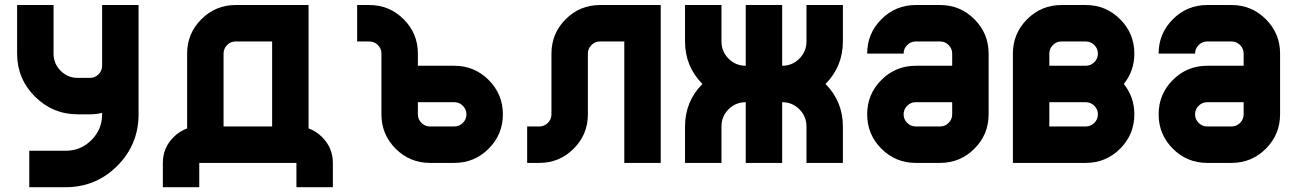

<svg xmlns="http://www.w3.org/2000/svg" viewBox="-20 -655 5216 772"><path d="M48.8 -634.8H195.3V-439.5Q195.3 -398.9 223.9 -370.4Q252.4 -341.8 293 -341.8H341.8Q361.8 -341.8 376.2 -356.2Q390.6 -370.6 390.6 -390.6V-634.8H537.1V-195.3Q537.1 -73.7 451.4 12Q365.7 97.7 244.1 97.7H97.7V-48.8H244.1Q304.7 -48.8 347.7 -91.8Q390.6 -134.8 390.6 -195.3V-201.2Q367.2 -195.3 341.8 -195.3H293Q191.9 -195.3 120.4 -266.8Q48.8 -338.4 48.8 -439.5Z M927.7 -488.3Q907.7 -488.3 893.3 -473.9Q878.9 -459.5 878.9 -439.5V-146.5H1074.2V-488.3ZM732.4 -439.5Q732.4 -520.5 789.6 -577.6Q846.7 -634.8 927.7 -634.8H1220.7V-138.7Q1251 -127.9 1275.4 -103.5Q1318.4 -60.5 1318.4 0V97.7H1171.9V0H781.2V97.7H634.8V0Q634.8 -60.5 677.7 -103.5Q702.1 -127.9 732.4 -138.7Z M1806.6 -244.1H1660.2V-195.3Q1660.2 -175.3 1674.6 -160.9Q1689 -146.5 1709 -146.5H1806.6Q1826.7 -146.5 1841.1 -160.9Q1855.5 -175.3 1855.5 -195.3Q1855.5 -215.3 1841.1 -229.7Q1826.7 -244.1 1806.6 -244.1ZM1660.2 -390.6H1806.6Q1887.7 -390.6 1944.8 -333.5Q2002 -276.4 2002 -195.3Q2002 -114.3 1944.8 -57.1Q1887.7 0 1806.6 0H1709Q1627.9 0 1570.8 -57.1Q1513.7 -114.3 1513.7 -195.3V-439.5Q1513.7 -459.5 1499.3 -473.9Q1484.9 -488.3 1464.8 -488.3H1416V-634.8H1464.8Q1545.9 -634.8 1603 -577.6Q1660.2 -520.5 1660.2 -439.5Z M2636.7 -634.8V0H2490.2V-488.3H2392.6Q2372.6 -488.3 2358.2 -473.9Q2343.8 -459.5 2343.8 -439.5V-195.3Q2343.8 -114.3 2286.6 -57.1Q2229.5 0 2148.4 0H2099.6V-146.5H2148.4Q2168.5 -146.5 2182.9 -160.9Q2197.3 -175.3 2197.3 -195.3V-439.5Q2197.3 -520.5 2254.4 -577.6Q2311.5 -634.8 2392.6 -634.8Z M2734.4 -488.3V-634.8H2880.9V-488.3Q2880.9 -447.8 2909.4 -419.2Q2938 -390.6 2978.5 -390.6V-634.8H3125V-390.6Q3165.5 -390.6 3194.1 -419.2Q3222.7 -447.8 3222.7 -488.3V-634.8H3369.1V-488.3Q3369.1 -388.2 3299.3 -317.4Q3369.1 -246.6 3369.1 -146.5V0H3222.7V-146.5Q3222.7 -187 3194.1 -215.6Q3165.5 -244.1 3125 -244.1V0H2978.5V-244.1Q2938 -244.1 2909.4 -215.6Q2880.9 -187 2880.9 -146.5V0H2734.4V-146.5Q2734.4 -246.6 2804.2 -317.4Q2734.4 -388.2 2734.4 -488.3Z M3662.1 -146.5H3759.8Q3779.8 -146.5 3794.2 -160.9Q3808.6 -175.3 3808.6 -195.3V-244.1H3662.1Q3642.1 -244.1 3627.7 -229.7Q3613.3 -215.3 3613.3 -195.3Q3613.3 -175.3 3627.7 -160.9Q3642.1 -146.5 3662.1 -146.5ZM3759.8 0H3662.1Q3581.1 0 3523.9 -57.1Q3466.8 -114.3 3466.8 -195.3Q3466.8 -276.4 3523.9 -333.5Q3581.1 -390.6 3662.1 -390.6H3808.6V-439.5Q3808.6 -459.5 3794.2 -473.9Q3779.8 -488.3 3759.8 -488.3H3662.1Q3642.1 -488.3 3627.7 -473.9Q3613.3 -459.5 3613.3 -439.5H3466.8Q3466.8 -520.5 3523.9 -577.6Q3581.1 -634.8 3662.1 -634.8H3759.8Q3840.8 -634.8 3897.9 -577.6Q3955.1 -520.5 3955.1 -439.5V-195.3Q3955.1 -114.3 3897.9 -57.1Q3840.8 0 3759.8 0Z M4345.7 -244.1H4199.2V-146.5H4345.7Q4365.7 -146.5 4380.1 -160.9Q4394.5 -175.3 4394.5 -195.3Q4394.5 -215.3 4380.1 -229.7Q4365.7 -244.1 4345.7 -244.1ZM4345.7 -634.8Q4426.8 -634.8 4483.9 -577.6Q4541 -520.5 4541 -439.5Q4541 -369.6 4498.5 -317.4Q4541 -265.1 4541 -195.3Q4541 -114.3 4483.9 -57.1Q4426.8 0 4345.7 0H4052.7V-439.5Q4052.7 -520.5 4109.9 -577.6Q4167 -634.8 4248 -634.8ZM4394.5 -439.5Q4394.5 -459.5 4380.1 -473.9Q4365.7 -488.3 4345.7 -488.3H4248Q4228 -488.3 4213.6 -473.9Q4199.2 -459.5 4199.2 -439.5V-390.6H4345.7Q4365.7 -390.6 4380.1 -405Q4394.5 -419.4 4394.5 -439.5Z M4834 -146.5H4931.6Q4951.7 -146.5 4966.1 -160.9Q4980.5 -175.3 4980.5 -195.3V-244.1H4834Q4814 -244.1 4799.6 -229.7Q4785.2 -215.3 4785.2 -195.3Q4785.2 -175.3 4799.6 -160.9Q4814 -146.5 4834 -146.5ZM4931.6 0H4834Q4752.9 0 4695.8 -57.1Q4638.7 -114.3 4638.7 -195.3Q4638.7 -276.4 4695.8 -333.5Q4752.9 -390.6 4834 -390.6H4980.5V-439.5Q4980.5 -459.5 4966.1 -473.9Q4951.7 -488.3 4931.6 -488.3H4834Q4814 -488.3 4799.6 -473.9Q4785.2 -459.5 4785.2 -439.5H4638.7Q4638.7 -520.5 4695.8 -577.6Q4752.9 -634.8 4834 -634.8H4931.6Q5012.7 -634.8 5069.8 -577.6Q5127 -520.5 5127 -439.5V-195.3Q5127 -114.3 5069.8 -57.1Q5012.7 0 4931.6 0Z"/></svg>

Font: Audex
Style: Regular
Weight: 400
Designer: GGBotNet
Foundry: GGBotNet
Version: 1.00